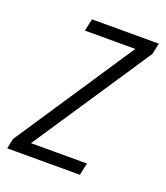

<svg xmlns="http://www.w3.org/2000/svg" viewBox="-129 -606 588 680"><g transform="rotate(20 165.0 -266.0)"><path d="M-24 0 -16 -38 282 -486H92L102 -532H354L345 -490L49 -46H260L250 0Z"/></g></svg>

Font: Noto Sans Display SemiCondensed Light
Style: Italic
Weight: 300
Width: 4
Italic angle: -12°
Designer: Monotype Design Team
Foundry: Monotype Imaging Inc.
Version: Version 1.900